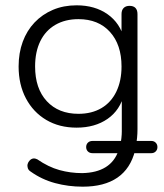

<svg xmlns="http://www.w3.org/2000/svg" viewBox="-20 -514 618 722"><path d="M291 188Q237 188 187 174.5Q137 161 95 131Q87 126 84.5 118Q82 110 84 102.5Q86 95 92 89Q98 83 105 82Q112 81 120 85Q162 114 203.5 125.5Q245 137 289 137Q343 136 377.5 114.5Q412 93 426 51L439 62H328Q317 62 310.5 55.5Q304 49 304 39Q304 29 310.5 22.5Q317 16 328 16H439L433 31Q435 19 436.5 5.5Q438 -8 438 -19V-161H447Q432 -100 384.5 -67Q337 -34 268 -34Q203 -34 154 -63Q105 -92 77.5 -144Q50 -196 50 -264Q50 -315 65.5 -357Q81 -399 110 -429.5Q139 -460 179 -477Q219 -494 268 -494Q337 -494 384.5 -460.5Q432 -427 447 -367H437V-461Q437 -476 445 -484Q453 -492 467 -492Q482 -492 489.5 -484Q497 -476 497 -461V-28Q497 -12 495.5 3.5Q494 19 492 32L488 16H549Q559 16 565.5 22.5Q572 29 572 39Q572 49 565.5 55.5Q559 62 549 62H467L488 52Q471 120 421.5 154Q372 188 291 188ZM275 -86Q325 -86 361.5 -107.5Q398 -129 417.5 -169.5Q437 -210 437 -264Q437 -346 393.5 -394Q350 -442 275 -442Q225 -442 188 -420.5Q151 -399 131.5 -359Q112 -319 112 -264Q112 -181 156 -133.5Q200 -86 275 -86Z"/></svg>

Font: Nunito ExtraLight Light
Style: Regular
Weight: 300
Version: Version 3.602